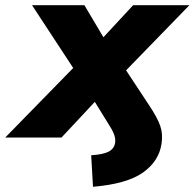

<svg xmlns="http://www.w3.org/2000/svg" viewBox="-87 -528 747 737"><path d="M270 189 263 68Q310 65 331 53.5Q352 42 355 19Q357 4 350.5 -13Q344 -30 327 -56L277 -137L149 0H-67L194 -267L36 -508H237L310 -385L424 -508H640L397 -258L484 -126Q517 -77 528 -45Q539 -13 533 24Q523 91 461.5 134.5Q400 178 270 189Z"/></svg>

Font: Mulish Black
Style: Italic
Weight: 900
Italic angle: -9°
Designer: Vernon Adams
Foundry: Vernon Adams
Version: Version 3.603; ttfautohint (v1.8.3)